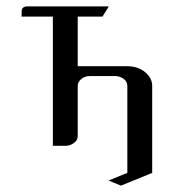

<svg xmlns="http://www.w3.org/2000/svg" viewBox="-20 -458 546 603"><path d="M47.9 -405.8V-421.9Q47.9 -438 66.9 -438H321.8L301.8 -405.8H224.1V-250H379.9Q412.6 -250 435.1 -231.9Q458 -213.4 458 -188V85L359.9 125L320.8 108.9L379.9 85V-188Q379.9 -201.7 368.7 -210Q356.4 -219.2 340.8 -219.2H263.2Q246.1 -219.2 234.9 -209.5Q224.1 -200.2 224.1 -188V-30.8Q224.1 -17.1 211.9 -8.8Q200.2 0 185.1 0H146V-405.8Z"/></svg>

Font: Hhenum
Style: Regular
Weight: 400
Designer: T. Christopher White
Version: Version 1.0